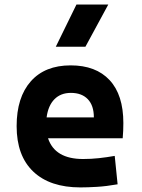

<svg xmlns="http://www.w3.org/2000/svg" viewBox="-20 -815 626 845"><path d="M334 9.8Q199.7 9.8 126.5 -59.8Q53.2 -129.4 53.2 -259.8Q53.2 -386.7 115.5 -457Q177.7 -527.3 291 -527.3Q401.9 -527.3 462.4 -462.4Q522.9 -397.5 522.9 -273.4Q522.9 -238.3 520 -206.5H191.4Q221.7 -115.2 345.7 -115.2Q380.9 -115.2 415 -118.9Q449.2 -122.6 484.9 -128.9L497.6 -3.9Q447.8 4.9 406.7 7.3Q365.7 9.8 334 9.8ZM185.1 -298.3H393.1Q393.1 -350.6 366.5 -378.4Q339.8 -406.2 292 -406.2Q247.1 -406.2 219.5 -378.2Q191.9 -350.1 185.1 -298.3ZM225.6 -609.4 316.4 -794.9H456.5L356 -609.4Z"/></svg>

Font: Cascadia Mono PL
Style: Bold
Weight: 700
Monospace: yes
Designer: Aaron Bell
Foundry: Saja Typeworks
Version: Version 2404.023; ttfautohint (v1.8.4)